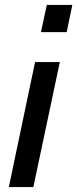

<svg xmlns="http://www.w3.org/2000/svg" viewBox="-20 -763 315 783"><path d="M147 -632 171 -743H275L252 -632ZM16 0 123 -510H224L116 0Z"/></svg>

Font: Saira SemiCondensed Medium
Style: Italic
Weight: 500
Width: 4
Italic angle: -12°
Designer: Hector Gatti with collaboration of the Omnibus-Type team
Foundry: Omnibus-Type
Version: Version 1.101